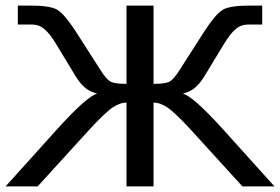

<svg xmlns="http://www.w3.org/2000/svg" viewBox="-26 -669 1005 689"><path d="M428 -368V-649H525V-368Q568 -368 583 -376.5Q598 -385 618 -417L707 -556Q748 -619 773.5 -634Q799 -649 870 -649H915V-581H864Q839 -581 819.5 -564.5Q800 -548 777 -510L714 -406Q695 -373 676.5 -356.5Q658 -340 630 -333Q667 -324 777 -202L959 0H844L660 -202Q601 -266 574.5 -283.5Q548 -301 525 -301V0H428V-301Q405 -301 378.5 -283.5Q352 -266 293 -202L109 0H-6L176 -202Q286 -324 323 -333Q295 -340 276.5 -356.5Q258 -373 239 -406L176 -510Q153 -548 133.5 -564.5Q114 -581 89 -581H38V-649H83Q154 -649 179.5 -634Q205 -619 246 -556L335 -417Q355 -385 370 -376.5Q385 -368 428 -368Z"/></svg>

Font: Play
Style: Regular
Weight: 400
Designer: Jonas Hecksher
Foundry: Jonas Hecksher, Playtypeª, e-types AS
Version: Version 1.002